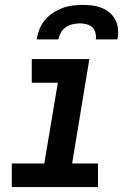

<svg xmlns="http://www.w3.org/2000/svg" viewBox="-20 -760 540 780"><path d="M28 0V-96H160L215 -424H109V-520H343L273 -96H378V0ZM129 -600Q132 -620 140 -640.5Q148 -661 162 -678Q176 -695 195 -707.5Q214 -720 234 -727.5Q254 -735 275 -737.5Q296 -740 316 -740Q337 -740 356.5 -737.5Q376 -735 394 -727.5Q412 -720 426.5 -707.5Q441 -695 449.5 -678Q458 -661 459.5 -640.5Q461 -620 457 -600H369Q371 -614 367.5 -627.5Q364 -641 354.5 -649.5Q345 -658 331.5 -661.5Q318 -665 304 -665Q290 -665 275 -661.5Q260 -658 247.5 -649.5Q235 -641 227.5 -627.5Q220 -614 217 -600Z"/></svg>

Font: Iosevka SS04 Oblique
Style: Bold
Weight: 700
Italic angle: -9°
Monospace: yes
Designer: Belleve Invis
Foundry: Belleve Invis
Version: Version 19.0.0; ttfautohint (v1.8.4)